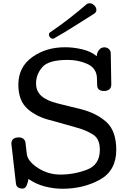

<svg xmlns="http://www.w3.org/2000/svg" viewBox="-20 -1137 778 1170"><path d="M49.3 0ZM393.1 -772Q275.9 -772 237.8 -727.8Q199.7 -683.6 199.7 -628.4Q199.7 -581.1 232.7 -552Q265.6 -522.9 331.1 -506.8L471.2 -472.2Q567.4 -448.2 627.9 -393.8Q688.5 -339.4 688.5 -223.6Q688.5 -97.2 588.4 -42Q488.3 13.2 360.4 13.2Q308.6 13.2 254.4 -0.5Q200.2 -14.2 153.3 -46.4Q151.4 -29.8 143.1 -8.8Q134.8 12.2 118.2 12.2Q100.6 12.2 89.8 4.9Q79.1 -2.4 77.1 -19L49.3 -261.2Q49.3 -280.8 61 -290.3Q72.8 -299.8 96.2 -299.8Q110.8 -299.8 122.1 -291.3Q133.3 -282.7 135.3 -268.1L143.1 -200.2Q147.9 -154.8 210.4 -114Q272.9 -73.2 348.1 -73.2Q431.6 -73.2 510 -103Q588.4 -132.8 588.4 -224.1Q588.4 -290 548.6 -315.9Q508.8 -341.8 454.1 -357.4L293.9 -402.8Q206.5 -422.4 149.2 -472.4Q91.8 -522.5 91.8 -620.6Q91.8 -727.5 175.5 -788.3Q259.3 -849.1 377 -849.1Q427.7 -849.1 481.2 -836.4Q534.7 -823.7 569.8 -794.4Q569.8 -814.9 582.8 -831.8Q595.7 -848.6 615.7 -848.6Q630.4 -848.6 641.6 -839.8Q652.8 -831.1 654.8 -816.4L658.2 -622.6Q658.2 -601.6 645.5 -592Q632.8 -582.5 613.3 -582.5Q596.2 -582.5 585.2 -589.8Q574.2 -597.2 572.3 -613.3L570.3 -669.9Q564 -725.1 509.8 -748.5Q455.6 -772 393.1 -772ZM526.4 -1117.2Q541.5 -1117.2 554.4 -1104.2Q567.4 -1091.3 567.4 -1076.2Q567.4 -1069.8 564.2 -1064.2Q561 -1058.6 554.7 -1054.2Q497.1 -1018.1 434.1 -978Q371.1 -938 311.5 -904.3Q309.1 -902.8 306.6 -901.9Q304.2 -900.9 302.2 -900.9Q293 -900.9 285.6 -908.9Q278.3 -917 278.3 -926.3Q278.3 -931.2 280.5 -934.8Q282.7 -938.5 286.6 -940.9Q341.3 -977.5 399.2 -1022.5Q457 -1067.4 506.3 -1109.9Q510.3 -1113.3 515.4 -1115.2Q520.5 -1117.2 526.4 -1117.2Z"/></svg>

Font: Cutive
Style: Regular
Weight: 400
Designer: Vernon Adams
Version: Version 1.002